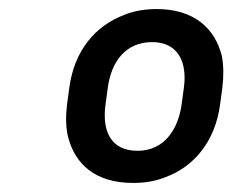

<svg xmlns="http://www.w3.org/2000/svg" viewBox="-20 -741 513 424"><path d="M133 -547 128 -510C125 -485 125 -461 130 -440C145 -379 190 -337 274 -337C300 -337 324 -341 346 -350C408 -373 455 -428 466 -510L471 -547C474 -572 474 -596 470 -617C455 -678 409 -721 326 -721C300 -721 276 -717 254 -708C191 -684 144 -630 133 -547ZM316 -648C373 -648 394 -604 386 -547L381 -510C373 -453 341 -408 284 -408C225 -408 205 -451 213 -510L218 -547C226 -606 258 -648 316 -648Z"/></svg>

Font: Asimov
Style: EdgeIt
Weight: 500
Designer: Google
Version: Version 2.000980: 2014